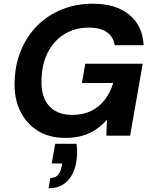

<svg xmlns="http://www.w3.org/2000/svg" viewBox="-20 -732 823 1036"><path d="M332 12Q243 12 181 -28Q119 -68 87 -137Q55 -206 59 -294Q62 -387 94.5 -463.5Q127 -540 183 -595.5Q239 -651 315 -681.5Q391 -712 480 -712Q605 -712 677.5 -652.5Q750 -593 755 -488H599Q592 -533 557 -558Q522 -583 459 -583Q385 -583 328 -548Q271 -513 238.5 -450Q206 -387 204 -303Q201 -244 219.5 -201Q238 -158 276 -135Q314 -112 369 -112Q429 -112 473 -134Q517 -156 546.5 -195Q576 -234 591 -284H422L440 -388H750L682 0H554L557 -86Q530 -55 497 -33Q464 -11 424 0.5Q384 12 332 12ZM242 284 252 228Q278 228 292.5 212.5Q307 197 313 165L316 150H259L278 44H393Q397 71 396 97Q395 123 391 146Q379 210 341.5 247Q304 284 242 284Z"/></svg>

Font: DM Sans 16pt ExtraBold
Style: Italic
Weight: 800
Italic angle: -10°
Version: Version 4.004;gftools[0.9.30]